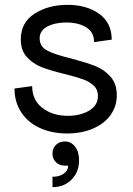

<svg xmlns="http://www.w3.org/2000/svg" viewBox="-20 -536 548 794"><path d="M40 -170 113 -180Q113 -122 155.5 -89.5Q198 -57 261 -57Q312 -57 348.5 -78.5Q385 -100 385 -139Q385 -166 367 -182.5Q349 -199 322 -208.5Q295 -218 247 -230Q189 -244 153 -258Q117 -272 91.5 -299.5Q66 -327 66 -373Q66 -443 123 -479.5Q180 -516 259 -516Q338 -516 390 -479Q442 -442 442 -372L369 -362Q369 -403 336.5 -423Q304 -443 254 -443Q208 -443 176 -426.5Q144 -410 144 -377Q144 -343 176 -326.5Q208 -310 275 -294Q335 -278 372.5 -263.5Q410 -249 436.5 -219.5Q463 -190 463 -142Q463 -96 437 -60Q411 -24 364 -4Q317 16 258 16Q196 16 146.5 -6Q97 -28 68.5 -70.5Q40 -113 40 -170ZM262 149H248Q226 149 211.5 135Q197 121 197 99Q197 77 211.5 63Q226 49 248 49Q274 49 290.5 70.5Q307 92 307 127Q307 175 276 206.5Q245 238 197 238V195Q226 195 244 182Q262 169 262 149Z"/></svg>

Font: MedMera Sans
Style: Regular
Weight: 400
Designer: Kasper Nordkvist
Foundry: UNCUT.wtf
Version: Version 1.300